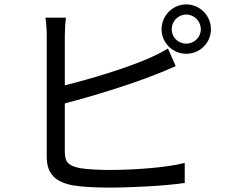

<svg xmlns="http://www.w3.org/2000/svg" viewBox="-20 -830 1040 871"><path d="M759 -697C759 -734 788 -764 825 -764C861 -764 891 -734 891 -697C891 -661 861 -632 825 -632C788 -632 759 -661 759 -697ZM713 -697C713 -636 763 -586 825 -586C887 -586 937 -636 937 -697C937 -759 887 -810 825 -810C763 -810 713 -759 713 -697ZM279 -750H186C190 -727 192 -693 192 -669C192 -616 192 -216 192 -119C192 -38 235 -3 312 11C353 18 413 21 472 21C581 21 731 13 818 0V-91C735 -69 582 -59 476 -59C427 -59 375 -62 344 -67C295 -77 274 -90 274 -141V-361C398 -393 571 -446 683 -491C713 -502 749 -518 777 -530L742 -610C714 -593 684 -578 654 -565C550 -520 392 -472 274 -443V-669C274 -697 276 -727 279 -750Z"/></svg>

Font: Source Han Sans JP
Style: Regular
Weight: 400
Designer: Ryoko NISHIZUKA 西塚涼子 (kana, bopomofo & ideographs); Paul D. Hunt (Latin, Greek & Cyrillic); Sandoll Communications 산돌커뮤니
Foundry: Adobe
Version: Version 2.004;hotconv 1.0.118;makeotfexe 2.5.65603